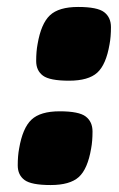

<svg xmlns="http://www.w3.org/2000/svg" viewBox="-20 -526 343 552"><path d="M35 -99Q45 -158 70.5 -182Q96 -206 151.5 -206Q207 -206 226.5 -191Q246 -176 246 -148Q246 -120 242 -99Q232 -40 206.5 -17Q181 6 125.5 6Q70 6 50.5 -8.5Q31 -23 31 -50.5Q31 -78 35 -99ZM88 -399Q98 -458 123.5 -482Q149 -506 204.5 -506Q260 -506 279.5 -491Q299 -476 299 -448Q299 -420 295 -399Q285 -340 259.5 -317Q234 -294 178.5 -294Q123 -294 103.5 -308.5Q84 -323 84 -350.5Q84 -378 88 -399Z"/></svg>

Font: Changa One
Style: Italic
Weight: 400
Italic angle: -12°
Designer: Eduardo Rodriguez Tunni
Foundry: Eduardo Rodriguez Tunni
Version: Version 1.003